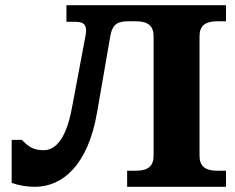

<svg xmlns="http://www.w3.org/2000/svg" viewBox="-20 -720 906 740"><path d="M64 -181H25V-15C54 -5 85 0 114 0C221 0 319 -83 354 -286L405 -580C412 -620 426 -638 474 -638H503C551 -638 572 -620 572 -580V-120C572 -80 551 -62 503 -62H470V0H851V-62H818C770 -62 749 -80 749 -120V-580C749 -620 770 -638 818 -638H851V-700H236V-636H270C309 -636 317 -619 309 -579L257 -303C232 -168 184 -141 148 -141C105 -141 87 -158 64 -181Z"/></svg>

Font: LT Superior Serif ExtraBold
Style: Regular
Weight: 800
Designer: Daniel Lyons
Foundry: LyonsType
Version: Version 2.120;FEAKit 1.0